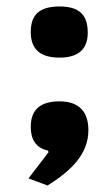

<svg xmlns="http://www.w3.org/2000/svg" viewBox="-20 -460 344 593"><path d="M164 -147C103 -147 75 -120 75 -68C75 -29 91 -3 128 5L130 10L68 91L127 113C200 67 253 16 253 -58C253 -115 224 -147 164 -147ZM75 -361C75 -311 101 -282 164 -282C225 -282 251 -311 251 -359C251 -414 225 -440 164 -440C101 -440 75 -414 75 -361Z"/></svg>

Font: Passion One
Style: Regular
Weight: 400
Designer: Alejandro Lo Celso
Foundry: Fontstage
Version: Version 1.001